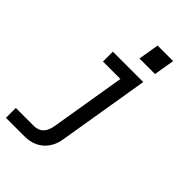

<svg xmlns="http://www.w3.org/2000/svg" viewBox="-277 -837 1153 1153"><g transform="rotate(45 300.0 -260.5)"><path d="M10 215V131H165Q181 131 197 125Q213 119 224.5 106.5Q236 94 242 78Q248 62 251 47L331 -436H183V-520H441L345 60Q342 81 335 101.5Q328 122 315.5 141Q303 160 285.5 175Q268 190 248 199Q228 208 207 211.5Q186 215 165 215ZM325 -604 347 -736H479L457 -604Z"/></g></svg>

Font: Iosevka SS04 Md Ex Obl
Style: Regular
Weight: 500
Width: 7
Italic angle: -9°
Monospace: yes
Designer: Belleve Invis
Foundry: Belleve Invis
Version: Version 19.0.0; ttfautohint (v1.8.4)